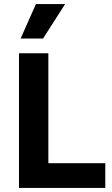

<svg xmlns="http://www.w3.org/2000/svg" viewBox="-20 -921 548 941"><path d="M73 0V-660H217V0ZM103 0V-121H496V0ZM191 -732H81L156 -901H299Z"/></svg>

Font: Bricolage Grotesque
Style: Bold
Weight: 700
Designer: Mathieu Triay
Foundry: Atelier Triay
Version: Version 1.001;gftools[0.9.33.dev8+g029e19f]